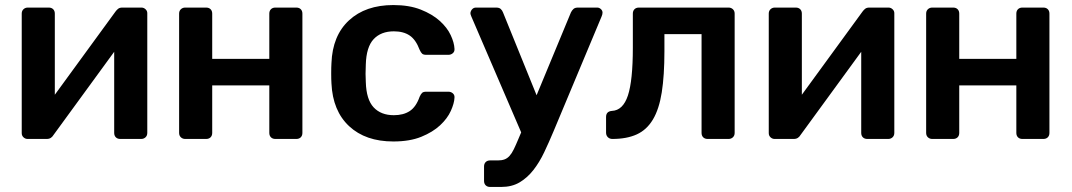

<svg xmlns="http://www.w3.org/2000/svg" viewBox="-20 -550 4243 760"><path d="M89 0Q80 0 73 -6.5Q66 -13 66 -23V-496Q66 -507 73 -513.5Q80 -520 90 -520H173Q184 -520 190.5 -513.5Q197 -507 197 -496V-175L437 -504Q442 -511 448 -515.5Q454 -520 464 -520H540Q549 -520 556 -513.5Q563 -507 563 -498V-24Q563 -13 556 -6.5Q549 0 539 0H456Q445 0 438.5 -6.5Q432 -13 432 -24V-345L192 -16Q188 -9 181.5 -4.5Q175 0 165 0Z M713 0Q703 0 696 -6.5Q689 -13 689 -24V-496Q689 -507 696 -513.5Q703 -520 713 -520H796Q807 -520 813.5 -513.5Q820 -507 820 -496V-317H1046V-496Q1046 -507 1052.5 -513.5Q1059 -520 1070 -520H1153Q1164 -520 1170.5 -513.5Q1177 -507 1177 -496V-24Q1177 -13 1170.5 -6.5Q1164 0 1153 0H1070Q1059 0 1052.5 -6.5Q1046 -13 1046 -24V-212H820V-24Q820 -13 813.5 -6.5Q807 0 796 0Z M1537 10Q1427 10 1362 -50.5Q1297 -111 1292 -220Q1291 -235 1291 -259.5Q1291 -284 1292 -300Q1296 -409 1361.5 -469.5Q1427 -530 1537 -530Q1600 -530 1645.5 -512Q1691 -494 1720.5 -467.5Q1750 -441 1764 -411Q1778 -381 1779 -357Q1780 -346 1772.5 -339.5Q1765 -333 1755 -333H1667Q1656 -333 1651 -337.5Q1646 -342 1641 -353Q1626 -393 1601.5 -409.5Q1577 -426 1539 -426Q1488 -426 1459 -395Q1430 -364 1428 -295Q1427 -277 1427 -258Q1427 -239 1428 -225Q1430 -156 1459 -125Q1488 -94 1539 -94Q1577 -94 1602 -110.5Q1627 -127 1641 -167Q1646 -178 1651 -182.5Q1656 -187 1667 -187H1755Q1765 -187 1772.5 -180.5Q1780 -174 1779 -163Q1778 -141 1764.5 -111Q1751 -81 1722 -54Q1693 -27 1647.5 -8.5Q1602 10 1537 10Z M1920 190Q1909 190 1902.5 183.5Q1896 177 1896 166V109Q1896 98 1902.5 91.5Q1909 85 1920 85H1951Q1966 85 1977 81Q1988 77 1997 67Q2006 57 2014 40.5Q2022 24 2032 0L2043 -26L1846 -484Q1842 -493 1842 -498Q1843 -507 1849 -513.5Q1855 -520 1864 -520H1944Q1956 -520 1962 -514.5Q1968 -509 1971 -501L2104 -173L2240 -501Q2244 -509 2250 -514.5Q2256 -520 2268 -520H2344Q2352 -520 2358.5 -514Q2365 -508 2365 -500Q2365 -493 2361 -484L2171 -30Q2153 13 2134 53Q2115 93 2091 123.5Q2067 154 2036.5 172Q2006 190 1964 190Z M2404 0Q2393 0 2386 -7Q2379 -14 2379 -25V-87Q2379 -109 2402 -111Q2446 -113 2465.5 -172Q2485 -231 2485 -361V-496Q2485 -507 2491.5 -513.5Q2498 -520 2509 -520H2864Q2874 -520 2881 -513.5Q2888 -507 2888 -496V-24Q2888 -13 2881 -6.5Q2874 0 2864 0H2781Q2770 0 2763.5 -6.5Q2757 -13 2757 -24V-415H2610V-347Q2610 -251 2599.5 -184.5Q2589 -118 2564.5 -77Q2540 -36 2500.5 -18Q2461 0 2404 0Z M3046 0Q3037 0 3030 -6.5Q3023 -13 3023 -23V-496Q3023 -507 3030 -513.5Q3037 -520 3047 -520H3130Q3141 -520 3147.5 -513.5Q3154 -507 3154 -496V-175L3394 -504Q3399 -511 3405 -515.5Q3411 -520 3421 -520H3497Q3506 -520 3513 -513.5Q3520 -507 3520 -498V-24Q3520 -13 3513 -6.5Q3506 0 3496 0H3413Q3402 0 3395.5 -6.5Q3389 -13 3389 -24V-345L3149 -16Q3145 -9 3138.5 -4.5Q3132 0 3122 0Z M3670 0Q3660 0 3653 -6.5Q3646 -13 3646 -24V-496Q3646 -507 3653 -513.5Q3660 -520 3670 -520H3753Q3764 -520 3770.5 -513.5Q3777 -507 3777 -496V-317H4003V-496Q4003 -507 4009.5 -513.5Q4016 -520 4027 -520H4110Q4121 -520 4127.5 -513.5Q4134 -507 4134 -496V-24Q4134 -13 4127.5 -6.5Q4121 0 4110 0H4027Q4016 0 4009.5 -6.5Q4003 -13 4003 -24V-212H3777V-24Q3777 -13 3770.5 -6.5Q3764 0 3753 0Z"/></svg>

Font: Fz Rubik Med
Style: Regular
Weight: 500
Designer: Hubert and Fischer
Foundry: Hubert and Fischer
Version: Vit hóa bi FontZin.com